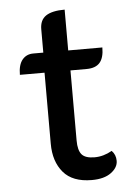

<svg xmlns="http://www.w3.org/2000/svg" viewBox="-50 -697 515 745"><g transform="rotate(-5 207.5 -325.0)"><path d="M131 -145V-422H35Q35 -461 51 -480.5Q67 -500 94 -500H133V-591Q133 -627 157 -643Q181 -659 230 -659V-500H363Q363 -460 346.5 -441Q330 -422 295 -422H232V-149Q232 -111 246 -94.5Q260 -78 296 -78Q331 -78 364 -97Q380 -81 380 -57Q380 -31 353 -11Q326 9 278 9Q203 9 167 -33.5Q131 -76 131 -145Z"/></g></svg>

Font: K2D Medium
Style: Regular
Weight: 500
Designer: Katatrad Aksorn Co.,Ltd.
Foundry: Cadson Demak Co.,Ltd.
Version: Version 1.000; ttfautohint (v1.6)